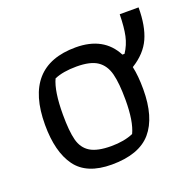

<svg xmlns="http://www.w3.org/2000/svg" viewBox="-103 -651 777 766"><g transform="rotate(-20 285.5 -267.5)"><path d="M50 -231Q50 -480 270 -480Q389 -480 436 -389H445Q465 -419 472.5 -454Q480 -489 481 -544H561Q561 -465 538 -414Q515 -363 458 -328Q467 -288 467 -231Q467 -112 415 -51.5Q363 9 247 9Q141 9 95.5 -53.5Q50 -116 50 -231ZM364 -78Q386 -124 386 -215Q386 -286 375.5 -326.5Q365 -367 335.5 -387Q306 -407 247 -407Q190 -407 153 -391Q131 -344 131 -245Q131 -175 141 -136.5Q151 -98 181 -79.5Q211 -61 270 -61Q325 -61 364 -78Z"/></g></svg>

Font: Athiti Medium
Style: Regular
Weight: 500
Designer: CadsonDemak Team
Foundry: CadsonDemak
Version: Version 1.032